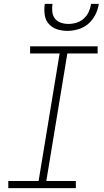

<svg xmlns="http://www.w3.org/2000/svg" viewBox="-20 -975 540 995"><path d="M373 0H23V-37H180L289 -698H136V-735H486V-698H329L220 -37H373ZM329 -815Q301 -815 275 -823.5Q249 -832 232 -852Q215 -872 211.5 -899.5Q208 -927 212 -955H252Q249 -934 251 -914Q253 -894 264.5 -879Q276 -864 295 -857.5Q314 -851 335 -851Q356 -851 377 -857.5Q398 -864 414.5 -879Q431 -894 440 -914Q449 -934 452 -955H492Q488 -927 474.5 -899.5Q461 -872 438 -852Q415 -832 386 -823.5Q357 -815 329 -815Z"/></svg>

Font: Iosevka Extralight Oblique
Style: Regular
Weight: 200
Italic angle: -9°
Monospace: yes
Designer: Belleve Invis
Foundry: Belleve Invis
Version: Version 32.5.0; ttfautohint (v1.8.4)